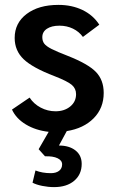

<svg xmlns="http://www.w3.org/2000/svg" viewBox="-20 -530 473 785"><path d="M253 6 221 65Q263 65 288.5 85Q314 105 314 140Q314 183 283.5 209Q253 235 201 235Q177 235 152.5 230Q128 225 113 217L125 167Q153 178 188 178Q209 178 221.5 168.5Q234 159 234 142Q234 126 215.5 117Q197 108 164 109L138 80L179 9Q126 3 86 -21Q46 -45 29 -82L101 -131Q118 -105 146.5 -90Q175 -75 207 -75Q243 -75 267 -94.5Q291 -114 291 -145Q291 -168 273.5 -183Q256 -198 202 -219Q113 -253 76.5 -288Q40 -323 40 -375Q40 -436 89 -473Q138 -510 219 -510Q274 -510 317.5 -489Q361 -468 386 -429L319 -379Q303 -401 278 -413Q253 -425 223 -425Q191 -425 172 -412.5Q153 -400 153 -378Q153 -362 161 -351.5Q169 -341 190.5 -330Q212 -319 256 -302Q340 -269 372 -236Q404 -203 404 -150Q404 -88 363 -46.5Q322 -5 253 6Z"/></svg>

Font: Sarabun SemiBold
Style: Regular
Weight: 600
Designer: Suppakit Chalermlarp | Katatrad Co.,Ltd.
Foundry: Cadson Demak Co.,Ltd.
Version: Version 1.000; ttfautohint (v1.6)